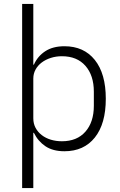

<svg xmlns="http://www.w3.org/2000/svg" viewBox="-20 -760 614 980"><path d="M93 -740H150V-430H153Q172 -473 211 -498.5Q250 -524 309 -524Q408 -524 464 -454Q520 -384 520 -256Q520 -128 464 -58Q408 12 309 12Q250 12 212 -13.5Q174 -39 153 -82H150V200H93ZM296 -39Q373 -39 416 -88Q459 -137 459 -220V-292Q459 -375 416 -424Q373 -473 296 -473Q266 -473 239.5 -464.5Q213 -456 193 -441Q173 -426 161.5 -405Q150 -384 150 -359V-156Q150 -129 161.5 -107.5Q173 -86 193 -70.5Q213 -55 239.5 -47Q266 -39 296 -39Z"/></svg>

Font: IBM Plex Sans Devanagari Light
Style: Regular
Weight: 300
Designer: Mike Abbink, Paul van der Laan, Pieter van Rosmalen, Erin McLaughlin
Foundry: Bold Monday
Version: Version 1.1